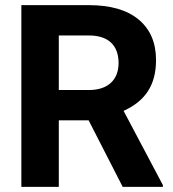

<svg xmlns="http://www.w3.org/2000/svg" viewBox="-20 -731 678 751"><path d="M460 0H617.2V-6.8L463.4 -297.4C548.8 -335.9 590.3 -398.9 590.3 -496.1C590.3 -564.5 567.4 -617.2 522 -654.8C476.6 -692.4 411.6 -710.9 327.6 -710.9H63.5V0H210V-260.3H326.7ZM210 -592.3H327.6C406.2 -592.3 443.8 -551.3 443.8 -484.4C443.8 -418.5 401.9 -378.9 328.1 -378.9H210Z"/></svg>

Font: Shabnam
Style: Bold
Weight: 700
Foundry: DejaVu fonts team - Redesigned by Saber Rastikerdar - Based on Vazir font
Version: Version 5.0.1